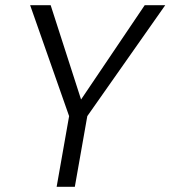

<svg xmlns="http://www.w3.org/2000/svg" viewBox="-20 -719 656 739"><path d="M246 -272 96 -699H175L292 -336L537 -699H616L316 -272L268 0H198Z"/></svg>

Font: Poppins Light
Style: Italic
Weight: 300
Italic angle: -10°
Designer: Ninad Kale (Devanagari), Jonny Pinhorn (Latin)
Foundry: Indian Type Foundry
Version: Version 3.200;PS 1.000;hotconv 16.6.54;makeotf.lib2.5.65590